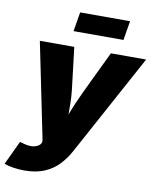

<svg xmlns="http://www.w3.org/2000/svg" viewBox="-127 -825 903 1110"><g transform="rotate(10 324.5 -270.0)"><path d="M-25.9 189.5 40 49.8 64.5 56.6Q110.4 69.3 140.6 55.4Q170.9 41.5 166 16.1L163.1 0.5L51.3 -545.9H253.4L283.2 -296.9Q287.1 -262.2 287.8 -227.3Q288.6 -192.4 288.6 -155.3Q302.7 -192.9 317.6 -227.5Q332.5 -262.2 349.1 -296.9L468.3 -545.9H675.3L351.6 49.8Q327.6 94.2 293.5 130.1Q259.3 166 210.4 187Q161.6 208 92.8 208Q59.1 208 27.3 203.1Q-4.4 198.2 -25.9 189.5ZM545.4 -748 526.4 -634.8H233.4L252.4 -748Z"/></g></svg>

Font: Inter Black
Style: Italic
Weight: 900
Italic angle: -9.39999°
Designer: Rasmus Andersson
Foundry: rsms
Version: Version 4.000;git-a52131595